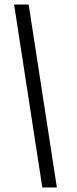

<svg xmlns="http://www.w3.org/2000/svg" viewBox="-20 -772 340 844"><path d="M42 -752H106L230 52H166Z"/></svg>

Font: Pathway Extreme Condensed
Style: Regular
Weight: 400
Width: 3
Version: Version 1.001;gftools[0.9.26]